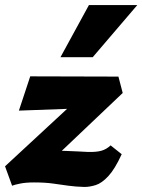

<svg xmlns="http://www.w3.org/2000/svg" viewBox="-25 -731 565 762"><path d="M310 11Q275 10 246 6Q217 2 185.5 -2.5Q154 -7 110 -7Q78 -7 55.5 -2.5Q33 2 23 6L-5 -71L332 -383L353 -303L50 -292L95 -428L445 -427L462 -362L126 -43L58 -97Q82 -108 120.5 -120.5Q159 -133 202 -133Q214 -133 237.5 -132Q261 -131 285 -130Q309 -129 323 -128Q356 -127 376.5 -132.5Q397 -138 414 -154L458 -119Q431 -60 405 -32Q379 -4 355 3.5Q331 11 310 11ZM215 -504 328 -711H520L343 -504Z"/></svg>

Font: Ysabeau Black
Style: Italic
Weight: 900
Italic angle: -12°
Version: Version 2.000;gftools[0.9.27.dev2+g8671c4b]